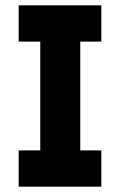

<svg xmlns="http://www.w3.org/2000/svg" viewBox="-20 -700 451 720"><path d="M50 0V-136H131V-544H50V-680H360V-544H281V-136H360V0Z"/></svg>

Font: Teachers
Style: Regular
Weight: 400
Designer: Alfredo Marco Pradil, Chank Diesel
Version: Version 1.001